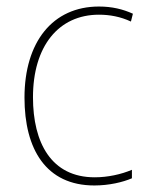

<svg xmlns="http://www.w3.org/2000/svg" viewBox="-20 -558 454 588"><path d="M269 10C314 10 356 0 384 -12V-38C351 -24 310 -15 270 -15C137 -15 81 -121 81 -260C81 -416 159 -513 283 -513C316 -513 349 -507 381 -492L387 -516C356 -530 323 -538 283 -538C141 -538 55 -429 55 -259C55 -101 121 10 269 10Z"/></svg>

Font: Noto Sans Ethiopic SemiCondensed Thin
Style: Regular
Weight: 100
Width: 4
Designer: Monotype Design Team
Foundry: Monotype Imaging Inc.
Version: Version 2.102